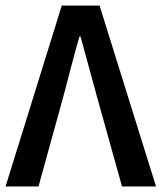

<svg xmlns="http://www.w3.org/2000/svg" viewBox="-24 -674 584 694"><path d="M-3.9 0 199.2 -653.8H335.9L540 0H417L325.2 -329.1Q315.9 -361.3 297.4 -431.2Q278.8 -501 267.1 -542H263.2Q250 -497.6 229.5 -418.9Q209 -340.3 206.1 -329.1L115.2 0Z"/></svg>

Font: Toshiba Sans Medium
Style: Regular
Weight: 500
Designer: Paul D. Hunt
Foundry: Toshiba Corporation
Version: Version 2.020;PS 2.0;hotconv 1.0.86;makeotf.lib2.5.63406